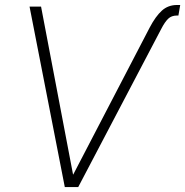

<svg xmlns="http://www.w3.org/2000/svg" viewBox="-20 -754 747 774"><path d="M583.5 -643.1Q607.4 -688.5 632.6 -711.2Q657.7 -733.9 693.8 -733.9H706.5L699.2 -691.4H693.4Q671.4 -691.4 658 -678.5Q644.5 -665.5 630.4 -638.2L295.4 0H241.2L99.1 -727.5H145.5L274.4 -50.8H275.4Z"/></svg>

Font: Inter 20pt ExtraLight
Style: Italic
Weight: 250
Italic angle: -9.3988°
Version: Version 4.001;git-66647c0bb